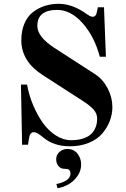

<svg xmlns="http://www.w3.org/2000/svg" viewBox="-20 -750 660 1008"><path d="M90 -306 96 10H127L132 -22C134.7 -44.7 143.3 -56 158 -56C164 -56 170.5 -54 177.5 -50C184.5 -46 195.3 -38 210 -26C246 3.3 291.7 18 347 18C383.7 18 416.7 12 446 0C475.3 -12 498.7 -28 516 -48C533.3 -68 546.7 -90 556 -114C565.3 -138 570 -162.7 570 -188C570 -221.3 561.8 -253.8 545.5 -285.5C529.2 -317.2 507.3 -342 480 -360L265 -499C205.7 -537.7 176 -576 176 -614C176 -670 210.7 -698 280 -698C328 -698 372.7 -674.7 414 -628C455.3 -581.3 485.3 -522.7 504 -452H536L526 -712H494L488 -685C485.3 -669.7 478 -662 466 -662C458 -662 446 -668 430 -680C382 -713.3 334.7 -730 288 -730C262 -730 237.7 -726.3 215 -719C192.3 -711.7 171.5 -700.7 152.5 -686C133.5 -671.3 118.7 -651.3 108 -626C97.3 -600.7 92 -571.3 92 -538C92 -464.7 129.3 -404 204 -356L418 -218C440.7 -203.3 458.3 -189 471 -175C483.7 -161 490 -145.3 490 -128C490 -118.7 489.2 -109.3 487.5 -100C485.8 -90.7 482.2 -80.7 476.5 -70C470.8 -59.3 463.2 -50 453.5 -42C443.8 -34 430.5 -27.3 413.5 -22C396.5 -16.7 376.3 -14 353 -14C325.7 -14 299 -22.3 273 -39C247 -55.7 224.3 -77.7 205 -105C185.7 -132.3 168.7 -163.3 154 -198C139.3 -232.7 128.7 -268.7 122 -306ZM275 86C275 100.7 279 112.7 287 122C295 131.3 304.7 136 316 136C328 136 336 137.3 340 140C346.7 144 350 151 350 161C350 175 343.2 186.7 329.5 196C315.8 205.3 298 212 276 216L282 238C300.7 235.3 319.2 229 337.5 219C355.8 209 371.8 194.7 385.5 176C399.2 157.3 406 136.3 406 113C406 92.3 399.7 73.7 387 57C374.3 40.3 356 32 332 32C318 32 305 37 293 47C281 57 275 70 275 86Z"/></svg>

Font: Km Standard TT
Style: Bold
Weight: 700
Designer: Alexey Kryukov <alexios@thessalonica.org.ru>
Version: Version 2.0.2